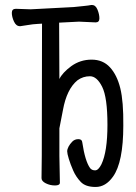

<svg xmlns="http://www.w3.org/2000/svg" viewBox="-20 -726 540 763"><path d="M216 -412Q228 -437 263 -463Q299 -489 344 -489Q389 -489 417 -458.5Q445 -428 458 -375.5Q471 -323 470 -227Q470 -81 429 -24Q400 17 360 17Q320 17 301 -3Q282 -23 271 -48Q260 -73 253.5 -94.5Q247 -116 247 -124.5Q247 -133 252.5 -143.5Q258 -154 267.5 -163.5Q277 -173 291.5 -173Q306 -173 307 -160Q318 -86 338 -58Q345 -49 358 -49Q371 -49 383 -73Q407 -123 407 -230Q407 -339 386 -381Q365 -423 337.5 -423Q310 -423 288 -407Q245 -372 230 -288Q224 -257 216 -216V-106L218 0Q218 11 198.5 11Q179 11 162 2.5Q145 -6 145 -18L146 -107L147 -632L130 -631Q110 -630 90.5 -626.5Q71 -623 61 -622H59Q44 -622 35.5 -640.5Q27 -659 27 -675Q27 -691 43 -691L102 -689L273 -698Q292 -700 312 -702Q332 -704 342 -706H346Q360 -706 367.5 -687.5Q375 -669 375 -653Q375 -637 360 -637L294 -640L215 -636Z"/></svg>

Font: Moon Stars Kai T HW
Style: Regular
Weight: 400
Designer: GuiWonder
Version: Version 1.101